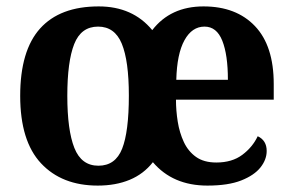

<svg xmlns="http://www.w3.org/2000/svg" viewBox="-20 -569 913 599"><path d="M285 10Q173 10 108 -59.5Q43 -129 43 -270Q43 -411 105 -480Q167 -549 288 -549Q394 -549 455 -475Q512 -549 615 -549Q717 -549 775.5 -487.5Q834 -426 834 -307V-258H529Q529 -224 534.5 -189.5Q540 -155 553.5 -126Q567 -97 591.5 -79.5Q616 -62 655 -62Q704 -62 736 -86Q768 -110 784 -144Q812 -131 812 -98Q812 -71 792.5 -46.5Q773 -22 732.5 -6Q692 10 627 10Q519 10 457 -63Q428 -26 384.5 -8Q341 10 285 10ZM287 -52Q340 -52 361 -105Q382 -158 382 -271Q382 -379 360 -432.5Q338 -486 286 -486Q233 -486 211.5 -431.5Q190 -377 190 -270Q190 -163 212 -107.5Q234 -52 287 -52ZM691 -320Q691 -398 673.5 -442Q656 -486 618 -486Q579 -486 555.5 -443.5Q532 -401 530 -320Z"/></svg>

Font: Noto Serif Tamil SemiCondensed
Style: Bold Italic
Weight: 700
Width: 4
Italic angle: -12°
Designer: Indian Type Foundry, Tom Grace, and the Monotype Design Team
Foundry: Monotype Imaging Inc.
Version: Version 2.003; ttfautohint (v1.8.4.7-5d5b)